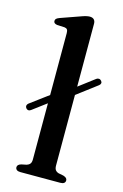

<svg xmlns="http://www.w3.org/2000/svg" viewBox="-115 -790 538 842"><g transform="rotate(15 154.5 -369.0)"><path d="M19.5 -277.5Q15.5 -283 16.5 -288.8Q17.5 -294.5 23 -299L134 -381.5L175.5 -400L282.5 -481Q288 -485 294.2 -484.5Q300.5 -484 305 -478.5Q309.5 -473.5 308.5 -467.8Q307.5 -462 301.5 -457.5L186.5 -370.5L144.5 -352L41.5 -275Q29 -266 19.5 -277.5ZM210.5 -712V-68.5Q210.5 -55 215.5 -48.2Q220.5 -41.5 230 -38.5L253 -34Q262 -31 266.2 -27Q270.5 -23 270.5 -16.5Q270.5 -9 265 -4.5Q259.5 0 248 0H66.5Q55.5 0 50 -4.5Q44.5 -9 44.5 -16.5Q44.5 -22.5 48.8 -26.8Q53 -31 61.5 -33.5L85.5 -38.5Q95 -41.5 100.2 -48Q105.5 -54.5 105.5 -68V-641.5Q105.5 -652.5 101.8 -657.5Q98 -662.5 89.5 -663.5L55.5 -665Q47 -666.5 43.2 -670Q39.5 -673.5 39.5 -679Q39.5 -685.5 43.8 -689.5Q48 -693.5 59 -697.5L142.5 -727Q158.5 -733 168.2 -735.2Q178 -737.5 184.5 -737.5Q197.5 -737.5 204 -730.8Q210.5 -724 210.5 -712Z"/></g></svg>

Font: Fraunces 16pt
Style: Regular
Weight: 400
Version: Version 1.000;[b76b70a41]